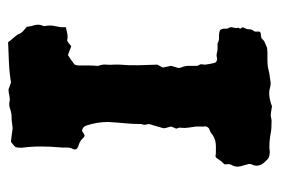

<svg xmlns="http://www.w3.org/2000/svg" viewBox="-126 -524 675 462"><g transform="rotate(90 211.0 -293.5)"><path d="M378 -544Q381 -537 381.5 -529Q382 -521 377 -513Q375 -509 375.5 -505.5Q376 -502 376 -497Q374 -494 371 -491.5Q368 -489 366 -485Q364 -483 362.5 -480Q361 -477 357 -475Q352 -476 345 -476Q338 -476 332 -476Q317 -476 305 -468Q301 -464 297 -462.5Q293 -461 289 -459Q283 -453 285 -447V-428Q286 -419 287.5 -410.5Q289 -402 288 -392Q287 -390 288 -386.5Q289 -383 290 -381Q289 -377 287.5 -374.5Q286 -372 285 -368Q286 -364 287 -360.5Q288 -357 289 -353Q289 -348 288 -346Q286 -340 284.5 -334Q283 -328 281 -322Q278 -315 280 -309Q282 -303 279 -297Q279 -276 277 -256Q275 -236 274 -216Q274 -190 283 -163Q287 -154 296 -154Q298 -155 300.5 -157Q303 -159 306 -160Q309 -160 311 -158Q319 -149 329 -146Q345 -142 338 -130Q335 -123 335.5 -115Q336 -107 335 -99Q333 -77 333 -54.5Q333 -32 336 -9Q336 2 334.5 5.5Q333 9 322 17H319Q311 16 303.5 15Q296 14 289 13Q270 16 255 16Q248 17 241.5 19.5Q235 22 227 21Q219 19 211 21Q203 23 195 23Q191 21 187.5 20Q184 19 179 17Q155 21 131 22Q107 23 82 24Q77 17 72 11.5Q67 6 63 0Q61 -7 55.5 -12Q50 -17 45 -21Q44 -31 41 -40Q39 -48 41 -56Q44 -61 43 -66Q41 -75 42.5 -84.5Q44 -94 46 -103V-115Q54 -117 62 -118.5Q70 -120 78 -118Q82 -120 85 -122.5Q88 -125 92 -128Q97 -126 102 -124Q107 -122 113 -120Q123 -126 136 -136Q138 -142 138 -145Q138 -156 138 -167.5Q138 -179 139 -190V-193Q135 -203 136 -212Q137 -221 136 -231V-244Q138 -267 137.5 -289.5Q137 -312 136 -335L143 -348Q142 -353 141 -358Q140 -363 139 -368Q140 -373 141.5 -377Q143 -381 144 -386Q144 -390 143 -392Q138 -404 139 -414V-429Q139 -433 137 -435.5Q135 -438 135 -442Q136 -444 136 -451Q135 -457 134 -463Q133 -469 131 -475Q126 -480 120 -478.5Q114 -477 109 -478Q104 -480 98 -480Q92 -480 85 -480Q78 -484 69.5 -483.5Q61 -483 53 -486Q49 -491 49.5 -498Q50 -505 47 -508Q45 -512 47 -518.5Q49 -525 47 -530Q51 -535 48 -537Q45 -539 48 -545Q51 -550 51 -556.5Q51 -563 55 -567Q57 -569 56.5 -573.5Q56 -578 57 -582Q59 -584 66 -584.5Q73 -585 74 -587Q78 -592 83.5 -594Q89 -596 95 -599Q97 -599 100 -599.5Q103 -600 107 -600Q115 -600 124 -600Q133 -600 141 -601Q149 -603 157 -604.5Q165 -606 174 -607Q183 -609 192 -606Q205 -602 224 -607Q228 -608 231 -609Q234 -610 236 -611Q243 -610 248.5 -609Q254 -608 258 -608Q261 -608 264.5 -609Q268 -610 270 -610Q280 -610 288.5 -609.5Q297 -609 306 -607Q325 -604 340 -605Q345 -606 348.5 -605.5Q352 -605 353 -605Q360 -604 363.5 -600.5Q367 -597 369 -595Q385 -579 376 -562Q375 -561 375 -555Q376 -553 376.5 -550.5Q377 -548 378 -544Z"/></g></svg>

Font: Darumadrop One
Style: Regular
Weight: 400
Version: Version 1.000